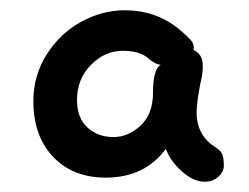

<svg xmlns="http://www.w3.org/2000/svg" viewBox="-20 -740 486 374"><path d="M379 -386Q394 -386 405 -395.5Q416 -405 416 -417Q416 -430 413.5 -438Q411 -446 400 -453Q363 -476 363 -521Q363 -539 370 -576Q375 -596 375 -610Q375 -624 370.5 -631Q366 -638 357 -643Q359 -650 354 -659Q348 -667 329 -683Q284 -720 223 -720Q179 -720 138 -697.5Q97 -675 71 -634Q45 -593 45 -543Q45 -475 83.5 -434.5Q122 -394 186 -394Q262 -394 303 -450Q312 -426 334.5 -406Q357 -386 379 -386ZM201 -473Q171 -473 150.5 -491.5Q130 -510 130 -545Q130 -586 157 -613.5Q184 -641 219 -641Q252 -641 268 -627Q283 -614 293 -614Q278 -605 278 -559Q278 -518 254 -495.5Q230 -473 201 -473Z"/></svg>

Font: Balsamiq Sans
Style: Regular
Weight: 400
Designer: Michael Angeles
Foundry: Balsamiq SRL
Version: Version 1.020; ttfautohint (v1.8.4.7-5d5b);gftools[0.9.26]